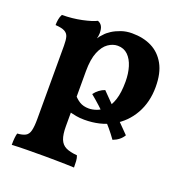

<svg xmlns="http://www.w3.org/2000/svg" viewBox="-128 -579 888 936"><g transform="rotate(20 315.5 -111.0)"><path d="M34 245Q34 224 35.5 209.5Q37 195 40 184Q67 182 82 174Q97 166 102.5 144.5Q108 123 108 84V-296Q108 -325 103.5 -341.5Q99 -358 83.5 -366.5Q68 -375 35 -377Q35 -392 37.5 -406.5Q40 -421 47 -434Q100 -434 149.5 -444.5Q199 -455 222 -467Q236 -462 243.5 -449.5Q251 -437 251 -413Q251 -398 245.5 -380.5Q240 -363 230 -337L251 -316V69Q251 112 260.5 136Q270 160 291.5 170.5Q313 181 350 184Q355 196 356 212Q357 228 357 245Q340 244 314.5 243.5Q289 243 260 242.5Q231 242 203 242Q158 242 110 242.5Q62 243 34 245ZM324 9Q301 9 282 5.5Q263 2 240 -4V-97Q257 -75 277 -62.5Q297 -50 326 -50Q344 -50 365.5 -57.5Q387 -65 406.5 -84.5Q426 -104 438 -140.5Q450 -177 450 -234Q450 -276 439.5 -310.5Q429 -345 408 -365.5Q387 -386 355 -386Q330 -386 306 -369.5Q282 -353 266.5 -315.5Q251 -278 251 -216L212 -318Q228 -357 242 -378.5Q256 -400 268 -411Q279 -424 298.5 -436.5Q318 -449 344 -458Q370 -467 400 -467Q459 -467 502.5 -445Q546 -423 571.5 -377.5Q597 -332 597 -260Q597 -181 562.5 -120Q528 -59 467 -25Q406 9 324 9ZM487 54Q453 6 410.5 -37.5Q368 -81 318 -122Q328 -136 342 -146.5Q356 -157 371 -162L541 11Q524 40 487 54Z"/></g></svg>

Font: Vollkorn
Style: Bold
Weight: 700
Designer: Friedrich Althausen
Foundry: Friedrich Althausen
Version: Version 5.000